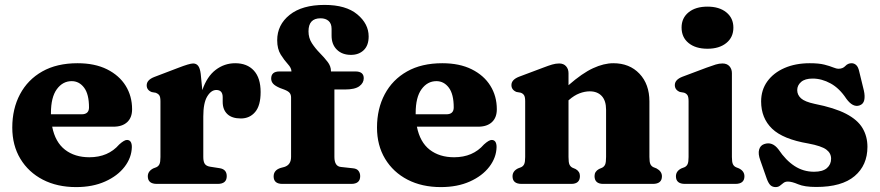

<svg xmlns="http://www.w3.org/2000/svg" viewBox="-20 -749 3586 782"><path d="M518 -304Q518 -270 498 -251.5Q478 -233 442 -233H192.5Q205 -170 244.8 -139.2Q284.5 -108.5 344 -108.5Q420.5 -108.5 465.5 -160.5Q486.5 -179.5 497.5 -179Q517 -178.5 517 -150Q516 -107 487.5 -69.8Q459 -32.5 408.2 -9.8Q357.5 13 290 13Q213 13 154.5 -17.2Q96 -47.5 63 -102.2Q30 -157 30 -229.5Q30 -306 61.5 -365.2Q93 -424.5 152.2 -458Q211.5 -491.5 296 -491.5Q366 -491.5 415.8 -466.8Q465.5 -442 491.8 -399.8Q518 -357.5 518 -304ZM187.5 -288.5Q187.5 -286 187.5 -283.5H312.5Q342.5 -283.5 342.5 -311.5Q342.5 -365.5 322.5 -392Q302.5 -418.5 272 -418.5Q235.5 -418.5 211.5 -385.8Q187.5 -353 187.5 -288.5Z M797.5 -448.5 804 -382Q823 -437.5 858.5 -464.5Q894 -491.5 938 -491.5Q986.5 -491.5 1014 -461.5Q1041.5 -431.5 1041.5 -374Q1041.5 -319 1019.2 -292.8Q997 -266.5 961 -266.5Q924.5 -266.5 905.8 -284.5Q887 -302.5 887 -334V-354Q886.5 -382.5 861 -382.5Q840 -382.5 824 -356.2Q808 -330 808 -274.5V-109.5Q808 -91 814 -81.8Q820 -72.5 836 -70L874.5 -64Q903.5 -59.5 903.5 -31.5Q903.5 0 866.5 0H619Q582 0 582 -31Q582 -51.5 604 -63L617 -68Q625.5 -72 629.5 -80.5Q633.5 -89 633.5 -109.5V-336.5Q633.5 -354 628.8 -360.8Q624 -367.5 615 -371L598 -374Q577.5 -382 577.5 -401.5Q577.5 -423.5 608.5 -435.5L705.5 -472.5Q752 -490.5 766.5 -490.5Q779.5 -490.5 787 -481Q794.5 -471.5 797.5 -448.5Z M1342 -110Q1342 -71.5 1368.5 -69L1418.5 -63.5Q1433.5 -62 1440.2 -53Q1447 -44 1447 -31.5Q1447 0 1410.5 0H1130.5Q1094.5 0 1094.5 -30.5Q1094.5 -56 1123 -65L1138 -69Q1165.5 -77.5 1165.5 -110V-352Q1165.5 -363 1160 -370.2Q1154.5 -377.5 1138 -384L1120.5 -390.5Q1100.5 -399 1092.5 -408Q1084.5 -417 1084.5 -429Q1084.5 -458 1118.5 -458H1167V-458.5Q1167 -472 1152.5 -487.8Q1138 -503.5 1123.5 -526.5Q1109 -549.5 1109 -585Q1109 -648 1159.8 -688.5Q1210.5 -729 1302 -729Q1389 -729 1435.2 -690.5Q1481.5 -652 1481.5 -600.5Q1481.5 -564 1461.5 -544.8Q1441.5 -525.5 1409.5 -525.5Q1373.5 -525.5 1352 -546.8Q1330.5 -568 1330.5 -603.5V-631.5Q1330.5 -653 1318.2 -663.8Q1306 -674.5 1285.5 -674.5Q1236.5 -674.5 1236.5 -621.5Q1236.5 -594.5 1250.2 -573.2Q1264 -552 1282.2 -533.5Q1300.5 -515 1314.2 -497.2Q1328 -479.5 1328 -459.5V-458H1427.5Q1461.5 -458 1461.5 -430.5Q1461.5 -411 1443.5 -397.8Q1425.5 -384.5 1384.5 -384.5H1342Z M2003.5 -304Q2003.5 -270 1983.5 -251.5Q1963.5 -233 1927.5 -233H1678Q1690.5 -170 1730.2 -139.2Q1770 -108.5 1829.5 -108.5Q1906 -108.5 1951 -160.5Q1972 -179.5 1983 -179Q2002.5 -178.5 2002.5 -150Q2001.5 -107 1973 -69.8Q1944.5 -32.5 1893.8 -9.8Q1843 13 1775.5 13Q1698.5 13 1640 -17.2Q1581.5 -47.5 1548.5 -102.2Q1515.5 -157 1515.5 -229.5Q1515.5 -306 1547 -365.2Q1578.5 -424.5 1637.8 -458Q1697 -491.5 1781.5 -491.5Q1851.5 -491.5 1901.2 -466.8Q1951 -442 1977.2 -399.8Q2003.5 -357.5 2003.5 -304ZM1673 -288.5Q1673 -286 1673 -283.5H1798Q1828 -283.5 1828 -311.5Q1828 -365.5 1808 -392Q1788 -418.5 1757.5 -418.5Q1721 -418.5 1697 -385.8Q1673 -353 1673 -288.5Z M2295.5 -451V-402Q2351.5 -451 2395.5 -471.2Q2439.5 -491.5 2478 -491.5Q2544 -491.5 2584.5 -448.8Q2625 -406 2625 -336V-110Q2625 -89 2629 -80.5Q2633 -72 2641.5 -68L2654 -63Q2676 -51 2676 -31Q2676 0 2639 0H2437Q2401.5 0 2401.5 -32Q2401.5 -50.5 2419.5 -60.5L2432.5 -66Q2441 -70.5 2444.8 -79.2Q2448.5 -88 2448.5 -110V-302Q2448.5 -339 2430.8 -358Q2413 -377 2382 -377Q2362 -377 2340.2 -368.8Q2318.5 -360.5 2297.5 -342L2295.5 -340.5V-109.5Q2295.5 -88 2299.2 -79.2Q2303 -70.5 2311.5 -66L2324.5 -60.5Q2342 -50.5 2342 -32Q2342 0 2306.5 0H2104.5Q2067.5 0 2067.5 -31Q2067.5 -52 2089.5 -63L2102.5 -68Q2111 -72 2115 -80.5Q2119 -89 2119 -109.5V-337Q2119 -354.5 2114.2 -361.5Q2109.5 -368.5 2100.5 -371.5L2083.5 -374.5Q2063 -383 2063 -402.5Q2063 -424.5 2094 -436.5L2192.5 -473.5Q2214.5 -482 2229 -486.2Q2243.5 -490.5 2257.5 -490.5Q2275.5 -490.5 2285.5 -479.2Q2295.5 -468 2295.5 -451Z M2861.5 -550.5Q2813 -550.5 2784.5 -573.8Q2756 -597 2756 -637Q2756 -675.5 2784.5 -698.8Q2813 -722 2861.5 -722Q2909.5 -722 2938.2 -698.8Q2967 -675.5 2967 -636.5Q2967 -597 2938.2 -573.8Q2909.5 -550.5 2861.5 -550.5ZM2961 -451V-109.5Q2961 -89 2965 -80.5Q2969 -72 2977.5 -68L2990 -63Q3012 -52 3012 -31Q3012 0 2975 0H2770Q2733 0 2733 -31Q2733 -52 2755 -63L2768 -68Q2776.5 -72 2780.5 -80.5Q2784.5 -89 2784.5 -109.5V-337Q2784.5 -354.5 2779.8 -361.5Q2775 -368.5 2766 -371.5L2749 -374.5Q2728.5 -383 2728.5 -402.5Q2728.5 -424.5 2759.5 -436.5L2858 -473.5Q2881 -482 2895 -486.2Q2909 -490.5 2922.5 -490.5Q2941 -490.5 2951 -479.2Q2961 -468 2961 -451Z M3289.5 -429Q3258.5 -429 3242.8 -415.2Q3227 -401.5 3227 -382Q3227 -362.5 3242.5 -348.5Q3258 -334.5 3298 -326Q3379 -310 3426 -285.5Q3473 -261 3493 -227.2Q3513 -193.5 3513 -151Q3513 -76 3460.8 -31.8Q3408.5 12.5 3304.5 12.5Q3256.5 12.5 3230.8 1.5Q3205 -9.5 3189 -9.5Q3178 -9.5 3170.8 -3.8Q3163.5 2 3156.5 7.5Q3149.5 13 3139 13Q3126.5 13 3118.2 5.5Q3110 -2 3103 -21L3076.5 -96.5Q3067 -122.5 3071.8 -139.5Q3076.5 -156.5 3092 -162Q3125.5 -174 3151 -140Q3180.5 -96 3216.2 -72.8Q3252 -49.5 3295.5 -49.5Q3330.5 -49.5 3347.8 -64.2Q3365 -79 3365 -102.5Q3365 -125.5 3345.2 -140Q3325.5 -154.5 3272.5 -164.5Q3169 -182 3124.5 -225Q3080 -268 3080 -336Q3080 -382.5 3105.2 -417.5Q3130.5 -452.5 3175.2 -472Q3220 -491.5 3278 -491.5Q3315 -491.5 3337.5 -485.8Q3360 -480 3373.2 -474.5Q3386.5 -469 3395.5 -469Q3412.5 -469 3423 -480.2Q3433.5 -491.5 3448.5 -491.5Q3459 -491.5 3467.2 -484Q3475.5 -476.5 3479.5 -458L3498.5 -380Q3503.5 -357.5 3500 -341.2Q3496.5 -325 3480.5 -319.5Q3453.5 -310.5 3427 -347Q3399 -389.5 3363 -409.2Q3327 -429 3289.5 -429Z"/></svg>

Font: Fraunces 9pt S050
Style: Bold
Weight: 700
Version: Version 1.000; ttfautohint (v1.8.3)